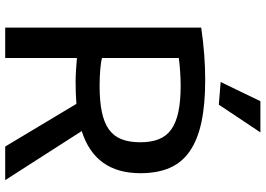

<svg xmlns="http://www.w3.org/2000/svg" viewBox="-158 -838 997 720"><g transform="rotate(90 340.0 -478.5)"><path d="M370 -267Q331 -264 287 -264Q270 -264 244.5 -265.5Q219 -267 198 -269V0H84V-735Q186 -750 280 -750Q372 -750 438 -736Q504 -722 547 -692.5Q590 -663 610 -617Q630 -571 630 -507Q630 -337 472 -287L656 0H530ZM302 -354Q360 -354 400.5 -362.5Q441 -371 466 -389Q491 -407 502.5 -436Q514 -465 514 -507Q514 -547 502.5 -576Q491 -605 465.5 -623Q440 -641 399.5 -649.5Q359 -658 302 -658Q278 -658 248.5 -656Q219 -654 198 -651V-363Q212 -359 241 -356.5Q270 -354 302 -354ZM288 -808 360 -957H477L373 -801Z"/></g></svg>

Font: Encode Sans Normal
Style: Medium
Weight: 500
Designer: Pablo Impallari, Andres Torresi
Foundry: Pablo Impallari, Andres Torresi
Version: Version 1.000; ttfautohint (v1.00) -l 8 -r 50 -G 200 -x 14 -